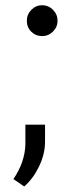

<svg xmlns="http://www.w3.org/2000/svg" viewBox="-20 -567 251 720"><path d="M80.6 -489.3Q80.6 -513.2 97.7 -530.3Q114.7 -547.4 138.2 -547.4Q161.6 -547.4 178.7 -530.3Q195.8 -513.2 195.8 -489.3Q195.8 -465.8 178.7 -448.7Q161.6 -431.6 138.2 -431.6Q114.3 -431.6 97.4 -448Q80.6 -464.4 80.6 -489.3ZM70.8 132.3 30.3 104.5Q73.2 41.5 75.2 -25.4V-99.6H148.9V-36.1Q148.9 11.7 125.5 59.1Q103.5 104 70.8 132.3Z"/></svg>

Font: Vazir Light
Style: Light
Weight: 300
Designer: Saber Rastikerdar
Foundry: Saber Rastikerdar
Version: Version 30.0.0